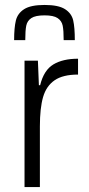

<svg xmlns="http://www.w3.org/2000/svg" viewBox="-20 -755 359 775"><path d="M79 -510H133L137 -411H142Q157 -472 195.5 -495Q234 -518 295 -518V-454Q234 -454 200.5 -431Q167 -408 154 -363.5Q141 -319 141 -245V0H79ZM282 -593H237Q237 -632 233 -651.5Q229 -671 212.5 -682Q196 -693 160 -693Q123 -693 106.5 -682Q90 -671 86 -651.5Q82 -632 82 -593H37Q37 -643 44 -672Q51 -701 77.5 -718Q104 -735 160 -735Q216 -735 242.5 -718Q269 -701 275.5 -672.5Q282 -644 282 -593Z"/></svg>

Font: Saira Semi Condensed Light
Style: Regular
Weight: 300
Width: 4
Designer: Hector Gatti with collaboration of the Omnibus-Type team
Foundry: Omnibus-Type
Version: Version 1.001; ttfautohint (v1.8)